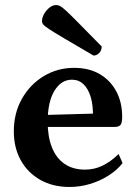

<svg xmlns="http://www.w3.org/2000/svg" viewBox="-20 -732 545 764"><path d="M256.4 12Q190.4 12 140.4 -16.2Q90.4 -44.4 62.7 -94.3Q35 -144.2 35 -209.5Q35 -281.6 67.1 -338.7Q99.2 -395.8 153.8 -428.9Q208.4 -462 275.1 -462Q333.4 -462 376 -437.6Q418.5 -413.2 442.3 -369.4Q466.1 -325.6 466.1 -266.5Q466.1 -242.1 459.1 -234.5Q452.1 -226.9 436.8 -226.9H125.4V-273.6L361.4 -280.2L349.9 -265.1Q351 -312.7 340.9 -346.1Q330.8 -379.5 311.9 -397.2Q293.1 -414.9 266.4 -414.9Q223.5 -414.9 196.6 -370.7Q169.7 -326.5 169.7 -247.4Q169.7 -187.9 186.8 -145.2Q203.8 -102.5 237.1 -79.7Q270.5 -57 318.5 -57Q354.9 -57 387.8 -72.7Q420.8 -88.5 452 -119.2L467.7 -82.9Q445.4 -54.7 411.2 -33.1Q377.1 -11.5 337.5 0.2Q298 12 256.4 12ZM352.2 -510.9Q278 -554.3 236.2 -578.9Q194.5 -603.5 175.4 -616.2Q156.4 -628.9 151.7 -635Q147.1 -641.2 147.1 -647.1Q147.1 -662.1 155.8 -677.1Q164.5 -692.1 177.3 -702Q190.1 -712 203.7 -712Q211.1 -712 218.9 -708Q226.8 -704.1 243.3 -689Q259.9 -673.9 292.9 -640.2Q326 -606.5 384.6 -547.1Q384.6 -530.7 374.4 -520.8Q364.3 -510.9 352.2 -510.9Z"/></svg>

Font: Pitagon Serif
Style: Regular
Weight: 400
Designer: Travis Tran
Foundry: Pitagon
Version: Version 1.000;gftools[0.9.26]